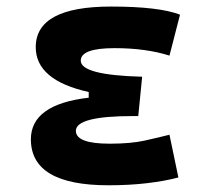

<svg xmlns="http://www.w3.org/2000/svg" viewBox="-20 -547 626 577"><path d="M305.7 9.8Q72.8 9.8 72.8 -128.4Q72.8 -233.4 246.6 -253.4V-270.5Q87.4 -305.7 87.4 -405.3Q87.4 -527.3 313.5 -527.3Q458 -527.3 521 -502.9L489.3 -379.9Q418.5 -402.3 324.2 -402.3Q222.7 -402.3 222.7 -364.7Q222.7 -321.3 407.2 -316.4L395.5 -198.2H379.9Q208 -198.2 208 -153.8Q208 -115.2 309.6 -115.2Q373 -115.2 414.8 -124.5Q456.5 -133.8 489.3 -142.1L516.1 -13.7Q475.6 -2.9 422.6 3.4Q369.6 9.8 305.7 9.8Z"/></svg>

Font: CaskaydiaMono NF
Style: Bold
Weight: 700
Designer: Aaron Bell
Foundry: Saja Typeworks
Version: Version 2111.001; ttfautohint (v1.8.4);Nerd Fonts 3.1.1